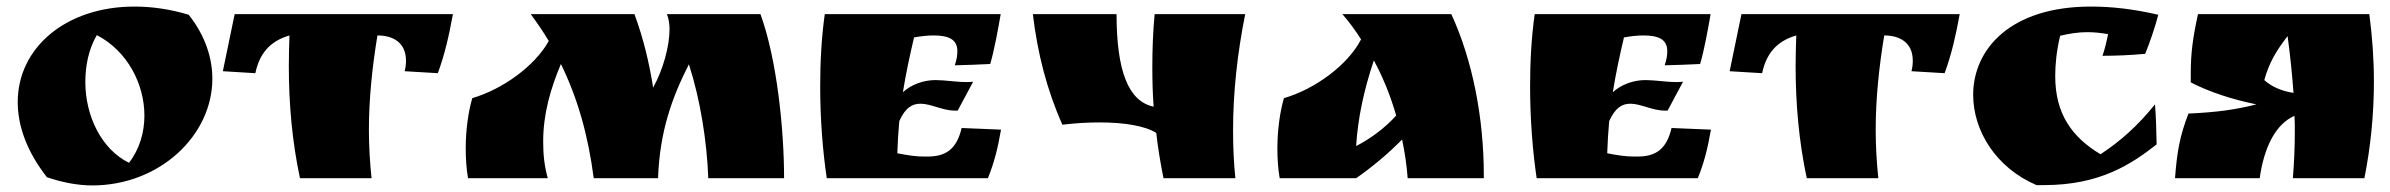

<svg xmlns="http://www.w3.org/2000/svg" viewBox="-20 -543 7282 585"><path d="M123 -3C170 13 218 22 261 22C466 22 627 -130 627 -303C627 -367 605 -435 555 -498C499 -515 443 -523 390 -523C180 -523 34 -397 34 -232C34 -159 62 -81 123 -3ZM275 -436C368 -388 420 -287 420 -191C420 -139 405 -88 373 -47C289 -88 240 -190 240 -293C240 -343 250 -393 275 -436Z M1130 -435C1178 -435 1217 -413 1217 -358C1217 -348 1216 -338 1213 -326L1314 -320C1336 -380 1348 -435 1360 -500H695L659 -326L758 -320C770 -377 800 -417 862 -435C861 -404 860 -373 860 -342C860 -227 870 -112 894 0H1112C1107 -48 1104 -98 1104 -147C1104 -242 1114 -338 1130 -435Z M1597 -500C1616 -474 1635 -447 1652 -418C1609 -341 1511 -271 1419 -244C1407 -203 1399 -148 1399 -91C1399 -60 1401 -29 1406 0H1649C1638 -39 1635 -75 1635 -112C1635 -195 1657 -272 1689 -348C1740 -244 1772 -131 1789 0H1985C1990 -143 2028 -247 2079 -347C2114 -239 2134 -111 2138 0H2369C2369 -145 2348 -360 2297 -500H2012C2017 -487 2020 -472 2020 -454C2020 -403 2001 -332 1970 -276C1958 -353 1940 -427 1913 -500Z M2493 -500C2483 -429 2479 -354 2479 -280C2479 -179 2487 -81 2499 0H2990C3009 -47 3020 -90 3030 -148L2910 -153C2894 -85 2859 -66 2805 -66H2796C2769 -66 2745 -70 2714 -76C2715 -108 2717 -141 2720 -174C2739 -216 2760 -227 2785 -227C2816 -227 2852 -206 2889 -206H2898L2945 -294C2938 -293 2931 -293 2924 -293C2893 -293 2860 -299 2830 -299C2795 -299 2757 -286 2731 -262C2740 -318 2752 -374 2765 -429C2787 -433 2807 -435 2825 -435C2872 -435 2897 -422 2897 -387C2897 -375 2895 -361 2889 -344C2930 -345 2955 -346 2997 -348C3009 -387 3022 -459 3029 -500Z M3495 -218C3418 -234 3382 -327 3382 -500H3127C3141 -381 3170 -268 3217 -163C3257 -168 3296 -170 3331 -170C3407 -170 3470 -159 3503 -138C3508 -92 3516 -45 3525 0H3744C3739 -48 3737 -97 3737 -146C3737 -262 3750 -380 3774 -500H3498C3493 -446 3491 -392 3491 -338C3491 -298 3492 -258 3495 -218Z M4070 -500C4091 -476 4110 -450 4127 -423C4087 -345 3986 -271 3892 -244C3880 -203 3872 -147 3872 -90C3872 -60 3874 -29 3879 0H4112C4162 -35 4210 -75 4252 -118C4260 -80 4266 -41 4269 0H4501V-8C4501 -186 4466 -361 4402 -500ZM4234 -191C4200 -153 4155 -120 4112 -98C4117 -181 4135 -267 4166 -359C4195 -305 4217 -250 4234 -191Z M4656 -500C4646 -429 4642 -354 4642 -280C4642 -179 4650 -81 4662 0H5153C5172 -47 5183 -90 5193 -148L5073 -153C5057 -85 5022 -66 4968 -66H4959C4932 -66 4908 -70 4877 -76C4878 -108 4880 -141 4883 -174C4902 -216 4923 -227 4948 -227C4979 -227 5015 -206 5052 -206H5061L5108 -294C5101 -293 5094 -293 5087 -293C5056 -293 5023 -299 4993 -299C4958 -299 4920 -286 4894 -262C4903 -318 4915 -374 4928 -429C4950 -433 4970 -435 4988 -435C5035 -435 5060 -422 5060 -387C5060 -375 5058 -361 5052 -344C5093 -345 5118 -346 5160 -348C5172 -387 5185 -459 5192 -500Z M5721 -435C5769 -435 5808 -413 5808 -358C5808 -348 5807 -338 5804 -326L5905 -320C5927 -380 5939 -435 5951 -500H5286L5250 -326L5349 -320C5361 -377 5391 -417 5453 -435C5452 -404 5451 -373 5451 -342C5451 -227 5461 -112 5485 0H5703C5698 -48 5695 -98 5695 -147C5695 -242 5705 -338 5721 -435Z M6556 -498C6479 -516 6412 -523 6351 -523C6104 -523 5992 -392 5992 -254C5992 -145 6061 -32 6185 21H6208C6379 21 6474 -43 6551 -103C6550 -149 6549 -188 6546 -225C6496 -163 6444 -115 6380 -73C6295 -124 6242 -194 6242 -311C6242 -347 6246 -388 6257 -434C6286 -441 6313 -445 6339 -445C6360 -445 6380 -443 6403 -439C6399 -418 6393 -393 6386 -373C6428 -373 6474 -375 6516 -379C6530 -412 6547 -463 6556 -498Z M6855 -225C6792 -209 6736 -201 6648 -197C6622 -130 6613 -81 6607 0H6865C6878 -93 6913 -165 6971 -190C6972 -173 6972 -157 6972 -141C6972 -94 6970 -47 6966 0H7184C7203 -95 7213 -195 7213 -294C7213 -363 7208 -432 7199 -500H6677C6661 -427 6655 -380 6655 -321V-292C6711 -263 6781 -240 6855 -225ZM6950 -433C6958 -374 6964 -316 6968 -260C6934 -265 6902 -278 6879 -299C6894 -353 6916 -389 6950 -433Z"/></svg>

Font: Ruslan Display
Style: Regular
Weight: 400
Designer: Denis Masharov, Vladimir Rabdu
Foundry: Denis Masharov, Vladimir Rabdu
Version: Version 1.001